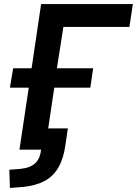

<svg xmlns="http://www.w3.org/2000/svg" viewBox="-20 -739 676 948"><path d="M29 189 26 99 80 95Q129 90 153.5 67.5Q178 45 183 0H76L122 -306H29L45 -402H136L183 -719H636L619 -606H293L261 -402H440L426 -306H248L218 -105H315L303 -23Q294 43 268.5 87.5Q243 132 199.5 155Q156 178 93 184Z"/></svg>

Font: Nunitoga
Style: Bold Italic
Weight: 700
Italic angle: -9°
Designer: Vernon Adams
Foundry: Vernon Adams
Version: Version 1.0